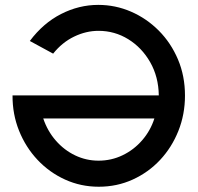

<svg xmlns="http://www.w3.org/2000/svg" viewBox="-20 -732 788 766"><path d="M374 13Q302.5 13 239.8 -15.5Q177 -44 129.8 -94.2Q82.5 -144.5 56 -210.5Q29.5 -276.5 30 -351.5H613.5Q612.5 -425.5 579.2 -483.8Q546 -542 491.8 -575.5Q437.5 -609 373 -609Q323.5 -609 275.8 -586Q228 -563 192 -518L99 -568.5Q152.5 -640 223.8 -676.2Q295 -712.5 372 -712.5Q440.5 -712.5 502.8 -685.5Q565 -658.5 613.5 -609.8Q662 -561 690 -495Q718 -429 718 -350.5Q718 -276 691.8 -210Q665.5 -144 618.8 -94Q572 -44 509.2 -15.5Q446.5 13 374 13ZM373 -91Q424.5 -91 469.5 -112.8Q514.5 -134.5 547.5 -172.8Q580.5 -211 596 -259.5H152.5Q169.5 -209 202.8 -171Q236 -133 280 -112Q324 -91 373 -91Z"/></svg>

Font: Urbanist SemiBold
Style: Regular
Weight: 600
Designer: Corey Hu
Foundry: Corey Hu
Version: Version 1.321; ttfautohint (v1.8.4.7-5d5b)